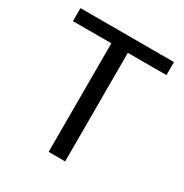

<svg xmlns="http://www.w3.org/2000/svg" viewBox="-163 -828 917 957"><g transform="rotate(30 296.0 -350.0)"><path d="M248 -625H27V-700H565V-625H343V0H248Z"/></g></svg>

Font: KoHo Medium
Style: Regular
Weight: 500
Version: Version 1.000; ttfautohint (v1.6)